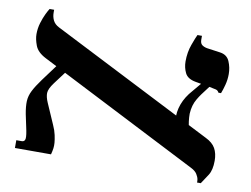

<svg xmlns="http://www.w3.org/2000/svg" viewBox="-69 -695 1048 802"><g transform="rotate(10 455.0 -293.5)"><path d="M812 10Q813 6 811.5 -3.5Q810 -13 802.5 -25Q795 -37 777 -46L99 -392Q64 -410 54 -436.5Q44 -463 44 -484Q44 -509 51 -532Q58 -555 66.5 -572.5Q75 -590 80 -597H99V-585Q99 -567 106.5 -552Q114 -537 132 -528L816 -180Q845 -166 857 -144.5Q869 -123 869 -92Q869 -53 855 -31Q841 -9 828 10ZM38 0V-33H61Q74 -33 75.5 -46.5Q77 -60 69 -95L58 -147Q52 -179 53 -201.5Q54 -224 65.5 -246.5Q77 -269 99 -299L156 -376L196 -354L151 -294Q131 -267 130.5 -250Q130 -233 140 -210L178 -123Q188 -101 192 -82Q196 -63 197 -50Q198 -38 196.5 -26.5Q195 -15 191 0ZM741 -191 678 -231Q675 -266 687.5 -299.5Q700 -333 727 -363L763 -406L800 -401L766 -356Q758 -345 750 -331.5Q742 -318 737.5 -302.5Q733 -287 732 -268Q732 -252 734 -236Q736 -220 738.5 -208Q741 -196 741 -191ZM835 -375Q831 -384 822 -386.5Q813 -389 786 -394L734 -403Q699 -409 688 -431.5Q677 -454 677 -480Q677 -519 689 -552Q701 -585 707 -597H726V-581Q726 -566 733.5 -559.5Q741 -553 755 -550L812 -542Q842 -538 853 -512.5Q864 -487 864 -459Q864 -435 858 -412.5Q852 -390 846 -375Z"/></g></svg>

Font: Frank Ruhl Libre SemiBold
Style: Regular
Weight: 600
Designer: Yanek Iontef
Foundry: Fontef
Version: Version 6.003;gftools[0.9.30]